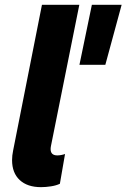

<svg xmlns="http://www.w3.org/2000/svg" viewBox="-20 -772 527 800"><path d="M30.3 -105Q30.3 -124 34.7 -145L154.8 -752H310.5L192.4 -164.1Q190.9 -156.7 190.9 -150.9Q190.9 -124.5 218.8 -124.5Q226.6 -124.5 235.6 -126.2Q244.6 -127.9 251 -130.4L229.5 -6.3Q214.4 1 192.4 4.4Q170.4 7.8 150.9 7.8Q94.2 7.8 62.3 -21.7Q30.3 -51.3 30.3 -105ZM362.8 -752H486.8L418.9 -502H311Z"/></svg>

Font: Reddit Sans Vanilla ExtraBold
Style: Italic
Weight: 800
Italic angle: -11.25°
Designer: Stephen Hutchings
Version: Version 1.013